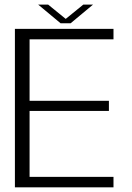

<svg xmlns="http://www.w3.org/2000/svg" viewBox="-20 -798 562 818"><path d="M43.5 0H463.5V-44.5H106V-325.5H444V-368.5H106V-630.5H463.5V-675H43.5ZM238 -699H281L376.5 -778.5H335L260 -717.5L185 -778.5H142.5Z"/></svg>

Font: Anybody Thin Light
Style: Regular
Weight: 300
Version: Version 1.113;gftools[0.9.25]